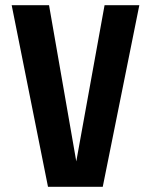

<svg xmlns="http://www.w3.org/2000/svg" viewBox="-20 -720 582 740"><path d="M376 0H165L25 -700H169L274 -98L383 -700H517Z"/></svg>

Font: Share
Style: Bold
Weight: 700
Designer: Ralph du Carrois
Version: Version 1.002